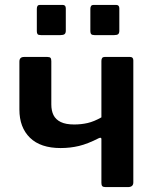

<svg xmlns="http://www.w3.org/2000/svg" viewBox="-20 -762 632 782"><path d="M248 -728V-637Q248 -627 243 -623Q238 -619 226 -619H147Q136 -619 133 -623Q130 -627 130 -635V-726Q130 -742 142 -742H235Q248 -742 248 -728ZM466 -728V-637Q466 -627 461.5 -623Q457 -619 445 -619H365Q355 -619 351.5 -623Q348 -627 348 -635V-726Q348 -742 361 -742H453Q466 -742 466 -728ZM410 0Q400 0 396.5 -4Q393 -8 393 -17V-196Q393 -204 382 -199Q337 -176 301.5 -167.5Q266 -159 227 -159Q145 -159 102 -201Q59 -243 59 -316V-511Q59 -530 78 -530H173Q182 -530 185.5 -526.5Q189 -523 189 -513V-337Q189 -311 198 -293Q207 -275 227.5 -265Q248 -255 282 -255Q311 -255 337 -261Q363 -267 393 -284V-514Q393 -530 406 -530H510Q523 -530 523 -516V-19Q523 0 501 0Z"/></svg>

Font: Libre Franklin SemiBold
Style: Regular
Weight: 600
Designer: Pablo Impallari, Rodrigo Fuenzalida, Nhung Nguyen
Foundry: Impallari Type
Version: Version 3.000